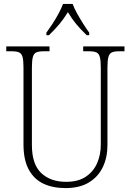

<svg xmlns="http://www.w3.org/2000/svg" viewBox="-20 -951 670 981"><path d="M315 10Q250 10 202 -12.5Q154 -35 127 -84.5Q100 -134 100 -214V-607Q100 -643 95 -660.5Q90 -678 77 -683.5Q64 -689 40 -689H12V-714H233V-689H203Q179 -689 166 -683.5Q153 -678 148 -660Q143 -642 143 -605V-210Q143 -112 190.5 -67Q238 -22 318 -22Q380 -22 419 -48.5Q458 -75 476.5 -118Q495 -161 495 -211V-606Q495 -642 490 -660Q485 -678 472 -683.5Q459 -689 435 -689H405V-714H616V-689H589Q565 -689 552 -683.5Q539 -678 534 -660Q529 -642 529 -605V-210Q529 -147 505.5 -97.5Q482 -48 434.5 -19Q387 10 315 10ZM217 -784Q231 -803 248 -829Q265 -855 279.5 -882Q294 -909 302 -931H351Q359 -909 374 -882Q389 -855 405.5 -829Q422 -803 436 -784V-771H423Q391 -802 369 -828.5Q347 -855 327 -889Q306 -855 284 -828.5Q262 -802 230 -771H217Z"/></svg>

Font: Noto Serif Khmer SemiCondensed ExtraLight
Style: Regular
Weight: 200
Width: 4
Designer: Danh Hong and the Monotype Design Team
Foundry: Monotype Imaging Inc.
Version: Version 2.004; ttfautohint (v1.8.4.7-5d5b)